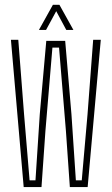

<svg xmlns="http://www.w3.org/2000/svg" viewBox="-20 -762 455 782"><path d="M76.5 0 24.5 -600H54.5L78 -296.5L100.5 -27.5H124.5L142 -296.5L168.5 -595.5H245.5L271 -296.5L289 -27.5H313L336.5 -296.5L359.5 -600H390.5L337 0H264.5L248.5 -228.5L220.5 -568H193.5L165 -228.5L149 0ZM138.5 -640 195.5 -742.5H222L279 -640H250L209 -716.5L167.5 -640Z"/></svg>

Font: Big Shoulders Display ExtraLight
Style: Regular
Weight: 250
Designer: Patric King
Foundry: XO Type Co
Version: Version 2.002